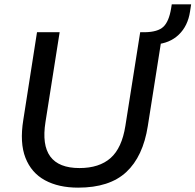

<svg xmlns="http://www.w3.org/2000/svg" viewBox="-20 -853 898 882"><path d="M339 9Q249 9 186.5 -25Q124 -59 97 -128Q70 -197 87 -302L150 -705H254L189 -293Q155 -81 345 -81Q436 -81 488 -127Q540 -173 556 -275L624 -705H727L659 -274Q637 -134 560 -62.5Q483 9 339 9ZM694 -649 643 -684 646 -705Q705 -706 730.5 -730Q756 -754 766 -814L769 -833H858L853 -800Q843 -734 801.5 -694Q760 -654 694 -649Z"/></svg>

Font: Nunito Sans SemiBold
Style: Italic
Weight: 600
Italic angle: -9°
Designer: Vernon Adams
Foundry: Vernon Adams
Version: Version 3.006; ttfautohint (v1.8.3)